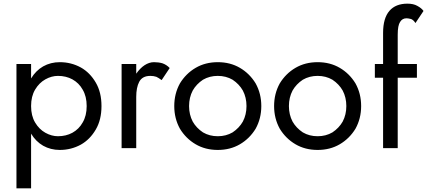

<svg xmlns="http://www.w3.org/2000/svg" viewBox="-20 -810 2336 1050"><path d="M504 -102Q472 -47 422 -19Q369 10 307 10Q257 10 216 -13Q176 -36 150 -79V220H70V-460H150V-381Q176 -424 216 -447Q257 -470 307 -470Q369 -470 422 -441Q472 -413 504 -358Q535 -305 535 -230Q535 -155 504 -102ZM432 -320Q412 -356 376 -376Q341 -395 297 -395Q262 -395 228 -376Q194 -357 172 -320Q150 -283 150 -230Q150 -177 172 -140Q194 -103 228 -84Q262 -65 297 -65Q341 -65 376 -84Q412 -104 432 -140Q454 -177 454 -230Q454 -283 432 -320Z M864 -372Q846 -385 835 -390Q820 -395 802 -395Q758 -395 741 -362Q725 -331 725 -280V0H645V-460H725V-407Q746 -437 770 -453Q796 -470 822 -470Q847 -470 868 -464Q891 -456 908 -438Z M964 -354Q997 -408 1050 -439Q1103 -470 1171 -470Q1239 -470 1292 -439Q1345 -408 1378 -354Q1409 -298 1409 -230Q1409 -162 1378 -106Q1345 -52 1292 -21Q1239 10 1171 10Q1103 10 1050 -21Q997 -52 964 -106Q933 -162 933 -230Q933 -298 964 -354ZM1034 -145Q1054 -110 1090 -86Q1126 -65 1171 -65Q1216 -65 1252 -86Q1288 -110 1308 -145Q1328 -183 1328 -230Q1328 -277 1308 -315Q1288 -350 1252 -374Q1216 -395 1171 -395Q1126 -395 1090 -374Q1054 -350 1034 -315Q1014 -277 1014 -230Q1014 -183 1034 -145Z M1510 -354Q1543 -408 1596 -439Q1649 -470 1717 -470Q1785 -470 1838 -439Q1891 -408 1924 -354Q1955 -298 1955 -230Q1955 -162 1924 -106Q1891 -52 1838 -21Q1785 10 1717 10Q1649 10 1596 -21Q1543 -52 1510 -106Q1479 -162 1479 -230Q1479 -298 1510 -354ZM1580 -145Q1600 -110 1636 -86Q1672 -65 1717 -65Q1762 -65 1798 -86Q1834 -110 1854 -145Q1874 -183 1874 -230Q1874 -277 1854 -315Q1834 -350 1798 -374Q1762 -395 1717 -395Q1672 -395 1636 -374Q1600 -350 1580 -315Q1560 -277 1560 -230Q1560 -183 1580 -145Z M2252 -684Q2241 -701 2228 -706Q2212 -710 2203 -710Q2180 -710 2168 -690Q2155 -671 2155 -620V-460H2260V-385H2155V0H2075V-385H2030V-460H2075V-630Q2075 -711 2110 -751Q2144 -790 2208 -790Q2241 -790 2262 -778Q2286 -765 2296 -750Z"/></svg>

Font: jost-mod-400
Style: Regular
Weight: 400
Version: Version 3.200; ttfautohint (v0.97) -l 8 -r 50 -G 200 -x 14 -